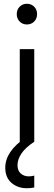

<svg xmlns="http://www.w3.org/2000/svg" viewBox="-20 -753 287 1020"><path d="M177 -678Q177 -654 161.5 -638.5Q146 -623 123 -623Q100 -623 84.5 -638.5Q69 -654 69 -678Q69 -702 84.5 -717.5Q100 -733 123 -733Q146 -733 161.5 -717.5Q177 -702 177 -678ZM162 0H85V-492H162ZM162 180V243Q152 245 142.5 246Q133 247 123 247Q74 247 41 218.5Q8 190 8 138Q8 51 116 -22L162 0Q115 31 94 62.5Q73 94 73 124Q73 154 90.5 169Q108 184 133 184Q138 184 146 183Q154 182 162 180Z"/></svg>

Font: Wix Madefor Text
Style: Regular
Weight: 400
Designer: Dalton Maag Ltd
Foundry: Dalton Maag Ltd
Version: Version 3.100